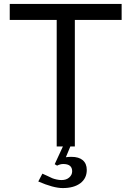

<svg xmlns="http://www.w3.org/2000/svg" viewBox="-20 -749 672 982"><path d="M196.8 139.2Q207.5 143.6 222.7 150.9Q244.6 161.1 247.6 162.6Q255.9 166 269 168.9Q282.2 171.9 294.9 171.9Q318.8 171.9 333.5 159.2Q349.1 146 349.1 127Q349.1 89.8 303.2 89.8Q288.6 89.8 272 98.1L259.8 90.8L301.8 0H270V-647H29.8V-729H602.1V-647H362.8V0H339.8L316.9 55.2Q328.6 53.2 345.2 53.2Q383.3 53.2 403.3 70.3Q423.8 87.9 423.8 120.1Q423.8 163.1 391.1 188Q357.9 212.9 300.8 212.9Q253.4 212.9 175.8 179.2Z"/></svg>

Font: Miedinger*
Style: Book
Weight: 400
Version: Version 001.000